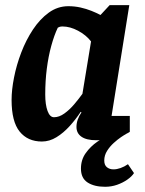

<svg xmlns="http://www.w3.org/2000/svg" viewBox="-20 -537 562 744"><path d="M142.3 11.4Q87.3 11.4 56.1 -27.2Q24.9 -65.8 24.9 -150Q24.9 -188.8 34.4 -236.8Q43.8 -284.9 62.3 -333.4Q80.8 -381.9 107.7 -422.5Q134.6 -463.1 169 -488Q203.5 -513 244.8 -513Q269 -513 291.7 -508Q314.3 -502.9 334.2 -495Q354 -487.1 369.4 -478.9L404.8 -517H481L412.3 -87.7H483V-26.2Q481 -24.2 465.4 -16.3Q449.8 -8.4 422.2 -1Q394.5 6.4 353.3 6.4Q315.1 6.4 295.7 -7.2Q276.3 -20.7 276.3 -45.2Q276.3 -59.6 281.2 -73.5Q286.1 -87.4 295.7 -101.6L292.7 -103.6Q274 -75.1 250.1 -48.6Q226.2 -22.1 199 -5.4Q171.8 11.4 142.3 11.4ZM189.3 -82.7Q209.4 -82.7 229.5 -97.3Q249.7 -111.8 267.6 -132.9Q285.4 -154 299.4 -173.4L332.8 -376.5Q313.3 -401.5 282.3 -418Q251.3 -434.4 222.7 -434.4Q216.1 -434.4 211.8 -433.2Q207.4 -431.9 204 -429.8Q189.9 -400.3 178.7 -359.4Q167.5 -318.6 161.4 -271Q155.3 -223.4 155.3 -171Q155.3 -131.4 164.3 -107Q173.2 -82.7 189.3 -82.7ZM387.3 186.8Q345.2 186.8 319.4 170.1Q293.7 153.4 293.7 116.4Q293.7 81.9 312.3 56.1Q330.9 30.2 357.2 12.1Q383.5 -6.1 407.5 -16.9H467.4Q462.7 -14.9 449.3 -5.8Q435.9 3.2 420.9 16.8Q405.8 30.4 394.9 47.7Q384 65 384 85.1Q384 102.6 394.3 111Q404.6 119.3 419.8 119.3Q432.7 119.3 447.3 114.1Q462 108.9 475.8 99.3L499.2 133.7Q490.9 146.7 473.4 159Q455.8 171.3 433.6 179.1Q411.4 186.8 387.3 186.8Z"/></svg>

Font: Faustina Light
Style: Italic
Weight: 300
Italic angle: -8°
Designer: Alfonso Garcia
Foundry: http://www.omnibus-type.com
Version: Version 1.200